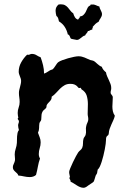

<svg xmlns="http://www.w3.org/2000/svg" viewBox="-20 -829 597 911"><path d="M524.9 -279.8Q522.5 -269 517.8 -258.8Q513.2 -248.5 508.5 -238.3Q503.9 -228 500.2 -217.5Q496.6 -207 496.1 -195.8Q495.1 -189.5 493.2 -187.7Q491.2 -186 488.8 -184.1Q486.3 -182.1 484.6 -178.2Q482.9 -174.3 482.9 -164.1Q482.9 -157.7 481.4 -146Q480 -134.3 477.1 -119.9Q474.1 -105.5 470.5 -90.1Q466.8 -74.7 462.4 -61.3Q458 -47.9 453.4 -38.1Q448.7 -28.3 443.8 -24.9Q442.4 -21 442.1 -16.8Q441.9 -12.7 440.9 -8.8Q439.9 -4.9 437.7 -2Q435.5 1 434.1 3.9Q429.7 16.6 428.5 22.2Q427.2 27.8 425.5 31Q423.8 34.2 418.9 37.6Q414.1 41 401.9 48.8Q397.5 52.7 390.1 57.4Q382.8 62 377 62Q368.2 62 360.4 58.8Q352.5 55.7 345.2 51Q337.9 46.4 330.3 41.5Q322.8 36.6 314.9 33.2V30.8Q314.9 26.9 312 22.5Q309.1 18.1 309.1 14.2L312 11.2Q311 4.9 309.6 -1Q308.1 -6.8 308.1 -13.2Q308.1 -17.6 313.5 -31Q318.8 -44.4 326.2 -59.6Q333.5 -74.7 340.6 -88.1Q347.7 -101.6 351.1 -106Q355.5 -111.8 361.3 -116.5Q367.2 -121.1 370.1 -127.9Q374 -137.7 373.8 -148.9Q373.5 -160.2 376 -169.9Q377.4 -175.3 380.9 -179.4Q384.3 -183.6 386.2 -189Q389.2 -199.7 387.9 -210.4Q386.7 -221.2 389.2 -231Q390.6 -238.8 394.8 -247.1Q398.9 -255.4 398.9 -263.2Q398.9 -270 397.5 -276.1Q396 -282.2 396 -289.1Q396 -301.3 396.5 -312.5Q397 -323.7 397 -335Q397 -356.9 391.4 -375.2Q385.7 -393.6 367.2 -404.8L362.8 -412.1Q361.3 -413.1 359.9 -412.1Q358.4 -411.1 356 -411.1Q353 -411.1 350.8 -414.3Q348.6 -417.5 344.5 -421.1Q340.3 -424.8 333.3 -428Q326.2 -431.2 314 -431.2Q297.9 -431.2 286.4 -424.6Q274.9 -418 265.1 -408.4Q255.4 -398.9 246.1 -388.4Q236.8 -377.9 225.1 -370.1Q225.6 -362.8 223.1 -357.9Q220.7 -353 217 -348.9Q213.4 -344.7 209.2 -340.6Q205.1 -336.4 202.1 -331.1Q200.7 -328.1 200.7 -324.5Q200.7 -320.8 199.2 -317.9Q195.3 -312 189.2 -307.9Q183.1 -303.7 180.2 -295.9Q176.8 -288.6 176.8 -280Q176.8 -271.5 175.8 -264.2Q175.8 -260.3 174.6 -257.8Q173.3 -255.4 171.9 -253.2Q170.4 -251 168.9 -249Q167.5 -247.1 167 -244.1Q165.5 -232.9 165.5 -221.7Q165.5 -210.4 160.2 -199.2Q164.1 -188 168.5 -177Q172.9 -166 172.9 -153.8Q172.9 -139.6 168.5 -126Q164.1 -112.3 164.1 -98.1Q164.1 -85.9 169.9 -77.1Q163.1 -58.1 159.7 -38.3Q156.2 -18.6 150.9 1Q145 6.3 137.2 8.8Q129.4 11.2 122.1 11.2Q107.9 11.2 94.2 8.1Q80.6 4.9 66.9 3.9Q65.4 -2 61.3 -6.1Q57.1 -10.3 52.5 -14.2Q47.9 -18.1 44.4 -23.2Q41 -28.3 41 -36.1Q41 -43 45.2 -51.3Q49.3 -59.6 50.8 -66.9Q51.8 -73.7 50.8 -81.1Q49.8 -88.4 49.8 -96.2Q49.8 -109.4 54.4 -123Q59.1 -136.7 60.1 -150.9Q60.5 -158.2 60.5 -166.3Q60.5 -174.3 61 -182.4Q61.5 -190.4 63.2 -198.2Q64.9 -206.1 69.8 -211.9Q68.4 -217.3 67.1 -222.9Q65.9 -228.5 65.9 -233.9Q65.9 -239.3 67.9 -243.9Q69.8 -248.5 69.8 -252.9Q69.8 -257.3 66.9 -260Q64 -262.7 64 -267.1L66.9 -270Q65.9 -275.9 64.9 -281.5Q64 -287.1 64 -293Q64 -306.6 68.6 -319.1Q73.2 -331.5 73.2 -345.2Q73.2 -356.4 71.5 -366.9Q69.8 -377.4 69.8 -388.2Q69.8 -395.5 71.5 -402.6Q73.2 -409.7 75 -416.5Q76.7 -423.3 78.4 -430.4Q80.1 -437.5 80.1 -444.8Q80.1 -450.7 78.4 -456.1Q76.7 -461.4 74.5 -466.8Q72.3 -472.2 70.6 -477.5Q68.8 -482.9 68.8 -488.8Q68.8 -512.2 80.6 -533.2Q92.3 -554.2 108.9 -569.8Q109.9 -569.8 110.8 -569.3Q111.8 -568.8 112.8 -568.8Q118.2 -568.8 122.3 -571Q126.5 -573.2 130.9 -573.2Q143.6 -573.2 153.1 -567.1Q162.6 -561 172.9 -557.1Q179.7 -538.6 184.3 -519.5Q189 -500.5 189 -480Q194.3 -481.4 199 -484.1Q203.6 -486.8 208.3 -489.7Q212.9 -492.7 217.5 -495.4Q222.2 -498 228 -499Q232.9 -502.4 236.3 -507.1Q239.7 -511.7 242.9 -516.6Q246.1 -521.5 249.3 -526.1Q252.4 -530.8 256.8 -534.2Q262.7 -538.6 275.6 -543.5Q288.6 -548.3 303 -552.5Q317.4 -556.6 331.1 -559.3Q344.7 -562 352.1 -562Q360.8 -562 367.9 -560.3Q375 -558.6 381.6 -555.9Q388.2 -553.2 394.8 -550Q401.4 -546.9 409.2 -543.9Q412.1 -543 415 -542.7Q418 -542.5 421.9 -541Q427.7 -538.6 432.4 -534.4Q437 -530.3 441.9 -525.9Q446.8 -521.5 451.9 -517.8Q457 -514.2 462.9 -512.2Q465.8 -503.9 470.9 -497.6Q476.1 -491.2 482.9 -485.8Q484.4 -475.6 488.5 -466.6Q492.7 -457.5 496.8 -448.5Q501 -439.5 504.4 -430.4Q507.8 -421.4 507.8 -411.1Q507.8 -404.8 506.3 -400.1Q504.9 -395.5 504.9 -390.1Q504.9 -385.7 506.6 -383.3Q508.3 -380.9 510 -378.7Q511.7 -376.5 513.4 -373.8Q515.1 -371.1 515.1 -367.2Q515.1 -356 514.2 -345.2Q513.2 -334.5 513.2 -323.2Q513.2 -312 515.6 -300.8Q518.1 -289.6 524.9 -279.8ZM463.9 -761.7Q463.9 -756.3 461.9 -751.7Q460 -747.1 457.3 -742.9Q454.6 -738.8 451.9 -734.4Q449.2 -730 447.8 -725.6Q439.5 -721.7 432.6 -715.3Q425.8 -709 419.9 -701.7Q421.4 -697.3 419.2 -695.6Q417 -693.8 418 -690.4V-688.5Q411.6 -688.5 407.2 -685.1Q402.8 -681.6 397 -681.6Q395.5 -675.8 390.9 -671.1Q386.2 -666.5 383.8 -660.6Q377.9 -659.7 373.3 -656.2Q368.7 -652.8 364.3 -649.2Q359.9 -645.5 355.2 -642.6Q350.6 -639.6 344.7 -639.6Q344.2 -639.6 340.1 -640.4Q335.9 -641.1 331.1 -642.1Q326.2 -643.1 321.8 -644Q317.4 -645 316.9 -645.5Q314.5 -647.5 313.5 -650.6Q312.5 -653.8 311 -657Q309.6 -660.2 307.6 -662.6Q305.7 -665 301.8 -665.5Q297.4 -685.5 287.1 -701.4Q276.9 -717.3 259.8 -727.5Q258.3 -734.4 256.1 -741.9Q253.9 -749.5 247.6 -753.4Q246.1 -759.8 244.9 -765.6Q243.7 -771.5 243.7 -777.8Q243.7 -787.6 247.3 -794.7Q251 -801.8 257.8 -807.6Q260.3 -807.6 262.5 -808.1Q264.6 -808.6 267.6 -808.6Q280.8 -808.6 288.6 -804.2Q296.4 -799.8 302.2 -793.2Q308.1 -786.6 313.5 -779.1Q318.8 -771.5 327.6 -765.6Q330.1 -756.3 335.2 -747.6Q340.3 -738.8 350.6 -735.8Q352.5 -740.2 355.7 -742.7Q358.9 -745.1 358.9 -750.5Q369.6 -752 375.7 -757.8Q381.8 -763.7 386 -771Q390.1 -778.3 392.8 -785.6Q395.5 -793 399.9 -797.9Q400.9 -799.3 402.8 -800.3Q404.8 -801.3 406.2 -802Q407.7 -802.7 408.9 -804Q410.2 -805.2 409.7 -807.6H416Q426.3 -808.6 434.1 -804.7Q441.9 -800.8 451.7 -797.9Q452.1 -793 454.1 -788.6Q456.1 -784.2 458.3 -779.8Q460.4 -775.4 462.2 -771Q463.9 -766.6 463.9 -761.7Z"/></svg>

Font: Margarine
Style: Regular
Weight: 400
Designer: Astigmatic (AOETI)
Foundry: Astigmatic (AOETI)
Version: Version 1.000